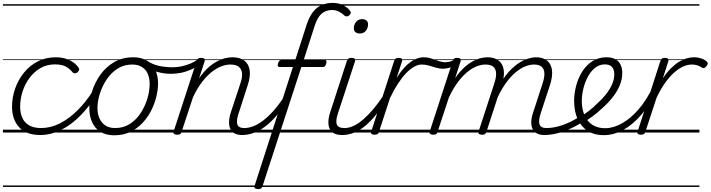

<svg xmlns="http://www.w3.org/2000/svg" viewBox="-20 -914 4901 1324"><path d="M258 17Q161 17 112 -36.5Q63 -90 63 -178Q63 -244 85 -305Q107 -366 146.5 -414.5Q186 -463 241.5 -491Q297 -519 364 -519Q420 -519 461 -498.5Q502 -478 522 -447Q528 -438 525.5 -431Q523 -424 514 -415Q503 -408 495 -408Q487 -408 480 -416Q461 -440 433.5 -455Q406 -470 358 -470Q303 -470 259 -444.5Q215 -419 183.5 -376.5Q152 -334 135.5 -282.5Q119 -231 119 -177Q119 -136 133.5 -102.5Q148 -69 180 -50Q212 -31 265 -31Q275 -31 279.5 -23.5Q284 -16 283 -6.5Q282 3 275.5 10Q269 17 258 17ZM0 365H524V375H0ZM0 -20H524V0H0ZM0 -505H524V-500H0ZM0 -885H524V-875H0Z M256 17Q247 17 242.5 10Q238 3 238.5 -6.5Q239 -16 245.5 -23.5Q252 -31 263 -31Q329 -31 392.5 -63Q456 -95 514.5 -153Q573 -211 622 -289Q628 -297 637 -295Q646 -293 652 -285.5Q658 -278 651 -268Q597 -180 533.5 -116Q470 -52 400 -17.5Q330 17 256 17ZM524 365V375ZM524 -20V0ZM524 -505V-500ZM524 -885V-875Z M768 19Q712 19 673.5 -4.5Q635 -28 615.5 -70.5Q596 -113 596 -168Q596 -223 615 -284Q634 -345 672 -398.5Q710 -452 767 -485.5Q824 -519 900 -519Q954 -519 992 -496.5Q1030 -474 1050 -433.5Q1070 -393 1070 -339Q1070 -298 1058.5 -249.5Q1047 -201 1023.5 -153.5Q1000 -106 963.5 -67Q927 -28 878.5 -4.5Q830 19 768 19ZM774 -31Q833 -31 878 -61Q923 -91 952.5 -138Q982 -185 997 -237Q1012 -289 1012 -334Q1012 -376 998.5 -406Q985 -436 958 -452.5Q931 -469 892 -469Q834 -469 789.5 -440Q745 -411 714.5 -364.5Q684 -318 668 -266.5Q652 -215 652 -170Q652 -128 666.5 -96.5Q681 -65 708 -48Q735 -31 774 -31ZM524 365H1125V375H524ZM524 -20H1125V0H524ZM524 -505H1125V-500H524ZM524 -885H1125V-875H524Z M1159 -405Q1113 -405 1067 -417.5Q1021 -430 976 -458Q968 -463 967.5 -470.5Q967 -478 971.5 -485Q976 -492 982.5 -495Q989 -498 996 -494Q1031 -470 1075.5 -460Q1120 -450 1172 -450Q1200 -450 1231.5 -456.5Q1263 -463 1293 -475.5Q1323 -488 1345 -505Q1353 -511 1359 -509Q1365 -507 1368 -500.5Q1371 -494 1370.5 -486Q1370 -478 1363 -473Q1328 -447 1292.5 -432Q1257 -417 1223 -411Q1189 -405 1159 -405ZM1126 365V375ZM1126 -20V0ZM1126 -505V-500ZM1126 -885V-875Z M1650 17Q1620 17 1599.5 7Q1579 -3 1569 -23.5Q1559 -44 1559.5 -73Q1560 -102 1572 -140L1638 -340Q1652 -380 1649 -409Q1646 -438 1626.5 -453.5Q1607 -469 1569 -469Q1539 -469 1506 -456.5Q1473 -444 1439 -417Q1405 -390 1372.5 -347.5Q1340 -305 1311 -244L1232 -4Q1229 6 1222.5 10.5Q1216 15 1201 15Q1189 15 1181 10Q1173 5 1177 -6L1336 -494Q1340 -506 1346.5 -510.5Q1353 -515 1366 -515Q1383 -515 1389 -509Q1395 -503 1391 -491L1353 -374Q1381 -415 1411 -443Q1441 -471 1471.5 -488Q1502 -505 1530 -512Q1558 -519 1583 -519Q1633 -519 1663.5 -497Q1694 -475 1701.5 -431.5Q1709 -388 1687 -323L1626 -134Q1608 -81 1616.5 -56Q1625 -31 1665 -31Q1674 -31 1678 -23.5Q1682 -16 1680.5 -7Q1679 2 1671.5 9.5Q1664 17 1650 17ZM1125 365H1796V375H1125ZM1125 -20H1796V0H1125ZM1125 -505H1796V-500H1125ZM1125 -885H1796V-875H1125Z M1650 17Q1639 17 1634.5 9.5Q1630 2 1631.5 -7Q1633 -16 1641.5 -23.5Q1650 -31 1665 -31Q1695 -31 1728 -44Q1761 -57 1795 -83Q1829 -109 1865 -149Q1901 -189 1937 -244Q1945 -257 1954 -255Q1963 -253 1967.5 -243.5Q1972 -234 1965 -225Q1925 -161 1885.5 -115Q1846 -69 1806.5 -40Q1767 -11 1728 3Q1689 17 1650 17ZM1796 365V375ZM1796 -20V0ZM1796 -505V-500ZM1796 -885V-875Z M2058 -452 1790 371Q1786 381 1780 385.5Q1774 390 1759 390Q1749 390 1740 385Q1731 380 1735 369L2000 -452H1908Q1901 -452 1897 -458Q1893 -464 1897 -476Q1903 -500 1920 -500H2016L2096 -748Q2114 -801 2139.5 -833Q2165 -865 2199 -879.5Q2233 -894 2274 -894Q2317 -894 2349 -876.5Q2381 -859 2394 -839Q2401 -830 2398.5 -822.5Q2396 -815 2388 -808Q2380 -801 2371.5 -801Q2363 -801 2356 -806Q2341 -821 2319 -833Q2297 -845 2270 -845Q2227 -845 2198 -820Q2169 -795 2149 -733L2074 -500H2220Q2236 -500 2230 -477Q2223 -452 2208 -452ZM1796 365H2162V375H1796ZM1796 -20H2162V0H1796ZM1796 -505H2162V-500H1796ZM1796 -885H2162V-875H1796Z M2340 17Q2308 17 2286.5 7Q2265 -3 2254.5 -23.5Q2244 -44 2244.5 -73Q2245 -102 2257 -140L2372 -494Q2377 -506 2383.5 -510.5Q2390 -515 2403 -515Q2419 -515 2425.5 -509Q2432 -503 2428 -491L2311 -134Q2293 -81 2302.5 -56Q2312 -31 2355 -31Q2365 -31 2369 -23.5Q2373 -16 2371.5 -7Q2370 2 2362 9.5Q2354 17 2340 17ZM2460 -683Q2443 -683 2431.5 -692Q2420 -701 2420 -719Q2420 -743 2435 -762.5Q2450 -782 2478 -782Q2495 -782 2506.5 -773Q2518 -764 2518 -745Q2518 -722 2503.5 -702.5Q2489 -683 2460 -683ZM2162 365H2487V375H2162ZM2162 -20H2487V0H2162ZM2162 -505H2487V-500H2162ZM2162 -885H2487V-875H2162Z M2341 17Q2330 17 2325.5 9.5Q2321 2 2322.5 -7Q2324 -16 2332.5 -23.5Q2341 -31 2356 -31Q2387 -31 2419.5 -46.5Q2452 -62 2486 -91.5Q2520 -121 2555 -162.5Q2590 -204 2625 -257Q2632 -268 2641 -266.5Q2650 -265 2654.5 -257Q2659 -249 2653 -239Q2616 -178 2578.5 -130Q2541 -82 2502.5 -49.5Q2464 -17 2423.5 0Q2383 17 2341 17ZM2487 365V375ZM2487 -20V0ZM2487 -505V-500ZM2487 -885V-875Z M2562 15Q2550 15 2543 10Q2536 5 2540 -7L2698 -494Q2702 -506 2709 -510.5Q2716 -515 2728 -515Q2745 -515 2750.5 -508.5Q2756 -502 2752 -490L2715 -377Q2741 -418 2766 -445.5Q2791 -473 2814.5 -489Q2838 -505 2859 -512Q2880 -519 2899 -519Q2910 -519 2915 -511.5Q2920 -504 2918 -494Q2916 -484 2908.5 -476.5Q2901 -469 2888 -469Q2864 -469 2837 -454.5Q2810 -440 2781.5 -410.5Q2753 -381 2724.5 -337.5Q2696 -294 2669 -237L2593 -4Q2591 6 2583.5 10.5Q2576 15 2562 15ZM2487 365H2891V375H2487ZM2487 -20H2891V0H2487ZM2487 -505H2891V-500H2487ZM2487 -885H2891V-875H2487Z M3035 -440Q3010 -440 2985.5 -447.5Q2961 -455 2937.5 -462Q2914 -469 2889 -469Q2877 -469 2873 -476.5Q2869 -484 2870.5 -494Q2872 -504 2879.5 -511.5Q2887 -519 2900 -519Q2929 -519 2954.5 -510.5Q2980 -502 3004 -493.5Q3028 -485 3051 -485Q3068 -485 3082 -489Q3096 -493 3110 -501Q3118 -506 3123.5 -501Q3129 -496 3130 -487.5Q3131 -479 3124 -473Q3102 -454 3079 -447Q3056 -440 3035 -440ZM2891 365V375ZM2891 -20V0ZM2891 -505V-500ZM2891 -885V-875Z M3733 17Q3704 17 3683.5 6.5Q3663 -4 3653 -24Q3643 -44 3643.5 -73Q3644 -102 3657 -140L3722 -340Q3735 -379 3734 -408Q3733 -437 3716 -453Q3699 -469 3662 -469Q3634 -469 3601.5 -456Q3569 -443 3535.5 -415Q3502 -387 3469.5 -342.5Q3437 -298 3408 -235H3384Q3412 -313 3448.5 -367Q3485 -421 3525.5 -455Q3566 -489 3605 -504Q3644 -519 3677 -519Q3724 -519 3752.5 -496Q3781 -473 3786.5 -429.5Q3792 -386 3771 -323L3709 -134Q3692 -81 3700.5 -56Q3709 -31 3748 -31Q3757 -31 3761.5 -23.5Q3766 -16 3764.5 -7Q3763 2 3755.5 9.5Q3748 17 3733 17ZM2967 15Q2955 15 2947 10Q2939 5 2943 -6L3102 -494Q3106 -506 3112 -510.5Q3118 -515 3131 -515Q3148 -515 3154 -509Q3160 -503 3156 -491L3119 -376Q3147 -416 3176.5 -444Q3206 -472 3235 -488.5Q3264 -505 3291 -512Q3318 -519 3342 -519Q3390 -519 3419 -496Q3448 -473 3454 -429.5Q3460 -386 3438 -323L3334 -4Q3331 6 3324.5 10.5Q3318 15 3303 15Q3292 15 3284 10Q3276 5 3280 -6L3389 -340Q3402 -379 3401 -408Q3400 -437 3382.5 -453Q3365 -469 3327 -469Q3299 -469 3267 -456.5Q3235 -444 3202 -417Q3169 -390 3137 -347Q3105 -304 3076 -243L2997 -4Q2994 6 2988 10.5Q2982 15 2967 15ZM2891 365H3880V375H2891ZM2891 -20H3880V0H2891ZM2891 -505H3880V-500H2891ZM2891 -885H3880V-875H2891Z M3733 17Q3721 17 3717 9.5Q3713 2 3716 -7Q3719 -16 3728 -23.5Q3737 -31 3749 -31Q3799 -31 3858 -51Q3917 -71 3977 -110Q3984 -115 3991 -111.5Q3998 -108 4002 -100.5Q4006 -93 4005 -84.5Q4004 -76 3997 -72Q3949 -42 3902.5 -22Q3856 -2 3813 7.5Q3770 17 3733 17ZM3880 365V375ZM3880 -20V0ZM3880 -505V-500ZM3880 -885V-875Z M3974 -105Q4008 -124 4040 -148.5Q4072 -173 4098 -200Q4133 -231 4159 -264Q4185 -297 4200.5 -332Q4216 -367 4216 -402Q4216 -435 4200 -452.5Q4184 -470 4150 -470Q4140 -470 4135.5 -477Q4131 -484 4132.5 -494Q4134 -504 4141.5 -511.5Q4149 -519 4162 -519Q4201 -519 4225 -505Q4249 -491 4260 -466.5Q4271 -442 4271 -410Q4271 -367 4253.5 -325Q4236 -283 4204.5 -243Q4173 -203 4131 -166Q4101 -137 4066 -111.5Q4031 -86 3994 -65ZM3880 365H4324V375H3880ZM3880 -20H4324V0H3880ZM3880 -505H4324V-500H3880ZM3880 -885H4324V-875H3880Z M4144 18Q4101 18 4067.5 6Q4034 -6 4010 -28.5Q3986 -51 3970 -80.5Q3954 -110 3946.5 -145Q3939 -180 3939 -217Q3939 -269 3953 -322.5Q3967 -376 3995 -420.5Q4023 -465 4065 -492Q4107 -519 4163 -519Q4172 -519 4176 -511.5Q4180 -504 4177.5 -494Q4175 -484 4168.5 -477Q4162 -470 4152 -470Q4114 -470 4084.5 -447Q4055 -424 4034.5 -386Q4014 -348 4003 -304Q3992 -260 3992 -218Q3992 -181 4001 -147.5Q4010 -114 4029 -87.5Q4048 -61 4079 -45.5Q4110 -30 4153 -30Q4210 -30 4269.5 -63.5Q4329 -97 4384 -160.5Q4439 -224 4482 -315Q4486 -323 4494.5 -323Q4503 -323 4508.5 -316.5Q4514 -310 4508 -294Q4464 -195 4404.5 -125Q4345 -55 4278 -18.5Q4211 18 4144 18ZM4324 365V375ZM4324 -20V0ZM4324 -505V-500ZM4324 -885V-875Z M4399 15Q4387 15 4379.5 10Q4372 5 4377 -7L4534 -494Q4539 -506 4545.5 -510.5Q4552 -515 4565 -515Q4581 -515 4586.5 -508.5Q4592 -502 4588 -490L4551 -374Q4579 -416 4607.5 -444Q4636 -472 4663.5 -488.5Q4691 -505 4716.5 -512Q4742 -519 4765 -519Q4794 -519 4818.5 -510Q4843 -501 4854 -489Q4861 -483 4860.5 -476Q4860 -469 4852 -458Q4843 -447 4836 -445Q4829 -443 4822 -447Q4809 -456 4791.5 -462.5Q4774 -469 4751 -469Q4723 -469 4693 -456Q4663 -443 4631.5 -416Q4600 -389 4568.5 -345.5Q4537 -302 4508 -241L4430 -4Q4427 6 4420 10.5Q4413 15 4399 15ZM4324 365H4803V375H4324ZM4324 -20H4803V0H4324ZM4324 -505H4803V-500H4324ZM4324 -885H4803V-875H4324Z"/></svg>

Font: Playwrite DK Uloopet Guides
Style: Regular
Weight: 400
Designer: Veronika Burian, José Scaglione
Foundry: TypeTogether
Version: Version 1.003